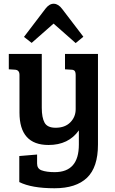

<svg xmlns="http://www.w3.org/2000/svg" viewBox="-20 -791 613 1025"><path d="M401 -19V-95Q346 -17 239 -17Q84 -17 84 -190V-391Q84 -418 59 -419L27 -421V-503H203V-216Q203 -163 218 -136Q233 -109 277 -109Q327 -109 355.5 -138Q384 -167 384 -208V-389Q384 -406 378.5 -412.5Q373 -419 359 -419L327 -421V-503H503V-19Q503 102 444.5 158Q386 214 271 214Q149 214 83 181V42L178 34V82Q178 109 201 118Q228 128 272 128Q401 128 401 -19ZM149 -562 108 -594 223 -745Q244 -772 268 -771Q292 -770 312 -743L425 -595L384 -561L266 -665Z"/></svg>

Font: Bree Serif
Style: Regular
Weight: 400
Designer: Veronika Burian, Jos Scaglione
Foundry: TypeTogether
Version: Version 1.001